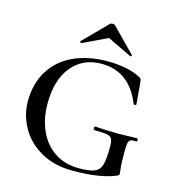

<svg xmlns="http://www.w3.org/2000/svg" viewBox="-100 -726 754 823"><g transform="rotate(15 277.5 -314.5)"><path d="M34 -226Q34 -304 69 -361.5Q104 -419 169 -449.5Q234 -480 322 -480Q365 -480 404 -472Q443 -464 469 -449Q475 -446 476.5 -441.5Q478 -437 479 -427L487 -333Q487 -330 481.5 -329.5Q476 -329 475 -332Q423 -463 298 -463Q216 -463 167 -403.5Q118 -344 118 -239Q118 -171 142.5 -117.5Q167 -64 212.5 -34.5Q258 -5 318 -5Q366 -5 388 -14Q410 -23 417.5 -48Q425 -73 425 -126Q425 -152 420 -162.5Q415 -173 399 -176.5Q383 -180 343 -180Q337 -180 337 -188Q337 -191 338.5 -193.5Q340 -196 342 -196Q394 -192 447 -192Q471 -192 527 -194Q531 -194 531.5 -187Q532 -180 527 -180Q509 -181 501.5 -177Q494 -173 492 -160.5Q490 -148 490 -116Q490 -71 492.5 -53Q495 -35 495 -28Q495 -23 493.5 -21.5Q492 -20 488.5 -18.5Q485 -17 483 -16Q417 12 295 12Q215 12 155.5 -21.5Q96 -55 65 -110Q34 -165 34 -226ZM288 -637Q292 -641 300 -641Q307 -641 311 -637L413 -533Q414 -533 414 -531Q414 -529 411.5 -527Q409 -525 408 -526L300 -578L191 -526Q189 -525 186 -528.5Q183 -532 185 -533Z"/></g></svg>

Font: Cormorant SC Medium
Style: Regular
Weight: 500
Designer: Christian Thalmann (Catharsis Fonts)
Version: Version 3.000